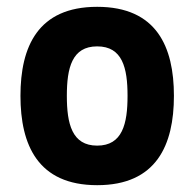

<svg xmlns="http://www.w3.org/2000/svg" viewBox="-20 -531 570 563"><path d="M265 -511C91 -511 40 -394 40 -250C40 -106 91 12 265 12C439 12 490 -106 490 -250C490 -394 439 -511 265 -511ZM265 -104C191 -104 176 -168 176 -250C176 -332 191 -395 265 -395C339 -395 354 -332 354 -250C354 -168 339 -104 265 -104Z"/></svg>

Font: TitilliumMaps29L
Style: 999 wt
Weight: 900
Designer: Campivisivi
Foundry: Accademia di Belle Arti di Urbino and students of MA course of Visual design